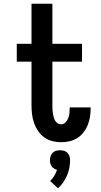

<svg xmlns="http://www.w3.org/2000/svg" viewBox="-20 -755 540 1030"><path d="M308 8Q284 8 260.5 2Q237 -4 217.5 -18Q198 -32 184.5 -52Q171 -72 163 -94.5Q155 -117 152 -141Q149 -165 149 -189V-424H70V-520H149V-735H261V-520H420V-424H261V-189Q261 -178 261.5 -168Q262 -158 263.5 -148Q265 -138 267.5 -128Q270 -118 275 -109Q280 -100 288.5 -94Q297 -88 308 -88Q321 -88 331 -98Q341 -108 346 -121Q351 -134 352.5 -147.5Q354 -161 354 -175V-179H466V-169Q466 -147 462 -124.5Q458 -102 449.5 -81.5Q441 -61 426.5 -43Q412 -25 393 -13.5Q374 -2 352 3Q330 8 308 8ZM291 255 249 216Q262 204 271 188.5Q280 173 286 156Q277 154 269.5 149Q262 144 257 137Q252 130 250 121.5Q248 113 248 104Q248 93 251.5 82.5Q255 72 262.5 64.5Q270 57 280.5 54Q291 51 302 51Q313 51 323.5 54Q334 57 341.5 64.5Q349 72 352.5 82.5Q356 93 356 104Q356 125 352 146Q348 167 339.5 186.5Q331 206 319 223.5Q307 241 291 255Z"/></svg>

Font: Iosevka Curly
Style: Bold
Weight: 700
Monospace: yes
Designer: Belleve Invis
Foundry: Belleve Invis
Version: Version 22.1.2; ttfautohint (v1.8.4)